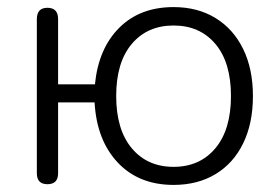

<svg xmlns="http://www.w3.org/2000/svg" viewBox="-20 -514 787 542"><path d="M470 8Q372 8 312.5 -55Q253 -118 247 -225H144V-25Q144 6 114 6Q84 6 84 -25V-460Q84 -492 114 -492Q144 -492 144 -460V-276H248Q258 -377 316.5 -435.5Q375 -494 470 -494Q538 -494 588.5 -463Q639 -432 666.5 -375.5Q694 -319 694 -243Q694 -166 666.5 -109.5Q639 -53 588.5 -22.5Q538 8 470 8ZM470 -43Q544 -43 588 -95.5Q632 -148 632 -243Q632 -338 588 -390Q544 -442 470 -442Q396 -442 352 -390Q308 -338 308 -243Q308 -148 352 -95.5Q396 -43 470 -43Z"/></svg>

Font: Nunito Light
Style: Regular
Weight: 300
Designer: Vernon Adams
Foundry: Vernon Adams
Version: Version 3.601; ttfautohint (v1.8.2.53-6de2)